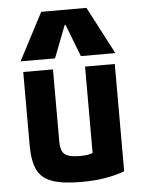

<svg xmlns="http://www.w3.org/2000/svg" viewBox="-55 -834 661 888"><g transform="rotate(-5 275.0 -390.0)"><path d="M286 10Q201 10 152 -7Q103 -24 83 -65.5Q63 -107 63 -180V-520H201V-188Q201 -158 208.5 -141Q216 -124 236.5 -117Q257 -110 291 -110Q311 -110 326 -112.5Q341 -115 361 -122.5Q381 -130 412 -144L350 -58V-520H488V-22Q445 -6 396 2Q347 10 286 10ZM55 -570 170 -790H380L495 -570H335L277 -720H273L215 -570Z"/></g></svg>

Font: M PLUS Code Latin SemiExpanded
Style: Bold
Weight: 700
Width: 6
Designer: Coji Morishita
Foundry: UNDERFOREST DESIGN
Version: Version 1.002; ttfautohint (v1.8.3)